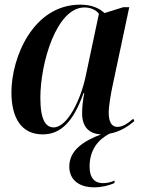

<svg xmlns="http://www.w3.org/2000/svg" viewBox="-20 -566 616 823"><path d="M163 10C241 10 295 -45 338 -167H341C336 -137 332 -113 332 -80C332 -22 362 8 413 10C340 38 277 77 277 148C277 204 318 237 384 237C416 237 447 229 470 219L472 208C453 216 437 219 421 219C388 219 364 199 364 149C364 75 401 33 449 7C495 -1 530 -25 556 -47L551 -57C528 -37 506 -22 483 -22C459 -22 446 -43 446 -83C446 -113 456 -168 462 -196L534 -535H508L428 -510C406 -530 375 -546 324 -546C122 -546 29 -320 29 -170C29 -60 72 10 163 10ZM210 -20C176 -20 153 -52 153 -147C153 -296 222 -534 342 -534C367 -534 390 -525 404 -507L347 -238C326 -139 269 -20 210 -20Z"/></svg>

Font: Noto Serif Display SemiCondensed SemiBold
Style: Italic
Weight: 600
Width: 4
Italic angle: -12°
Designer: Monotype Design Team
Foundry: Monotype Imaging Inc.
Version: Version 2.009